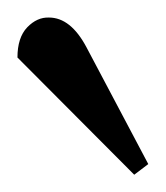

<svg xmlns="http://www.w3.org/2000/svg" viewBox="-20 -668 190 220"><path d="M79.1 -613.8 149.9 -480 133.8 -467.8 0 -602.1Q0 -625 11.2 -636.7Q22.5 -648.4 36.1 -647.9Q61 -647.9 79.1 -613.8Z"/></svg>

Font: Arapey-Regular
Style: Regular
Weight: 400
Designer: Eduardo Rodriguez Tunni
Foundry: Eduardo Rodriguez Tunni
Version: Version 1.002